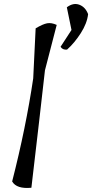

<svg xmlns="http://www.w3.org/2000/svg" viewBox="-20 -927 455 948"><path d="M144 -540 156 -787Q191 -808 212.5 -812Q234 -816 260 -804L202 -580Q177 -357 135 0Q62 7 40 -31Q108 -297 144 -540ZM311 -682Q289 -680 279 -696L333 -779L310 -891Q342 -915 372 -903.5Q402 -892 415 -857Q410 -812 379 -763.5Q348 -715 311 -682Z"/></svg>

Font: Tillana
Style: Regular
Weight: 400
Designer: Lipi Raval (Devanagari, Latin), Jonny Pinhorn (Latin)
Foundry: Indian Type Foundry
Version: Version 2.002;PS 1.0;hotconv 1.0.79;makeotf.lib2.5.61930; tt